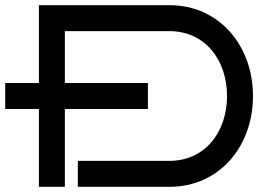

<svg xmlns="http://www.w3.org/2000/svg" viewBox="-21 -720 1039 740"><path d="M549 -400H229V-600H632C770 -600 854 -488 854 -350C854 -212 770 -100 632 -100H279V0H632C825 0 954 -156 954 -350C954 -543 825 -700 632 -700H129V-400H-1V-300H129V0H229V-300H549Z"/></svg>

Font: Bruno Ace
Style: Regular
Weight: 400
Designer: Astigmatic (AOETI)
Foundry: Astigmatic (AOETI)
Version: Version 1.000